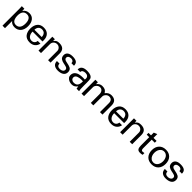

<svg xmlns="http://www.w3.org/2000/svg" viewBox="556 -2666 4897 4897"><g transform="rotate(45 3004.5 -218.0)"><path d="M137.2 -252Q137.2 -222.2 140.9 -195.6Q144.5 -168.9 154.3 -142.1Q164.1 -115.2 179.4 -95.7Q194.8 -76.2 220 -64Q245.1 -51.8 277.8 -51.8Q350.1 -51.8 389.2 -103.8Q428.2 -155.8 428.2 -252.9Q428.2 -349.1 392.3 -398.7Q356.4 -448.2 287.1 -448.2Q213.4 -448.2 175.3 -398.4Q137.2 -348.6 137.2 -252ZM49.8 200.2V-420.9Q49.8 -460.9 46.9 -500H139.2L141.1 -420.9Q167 -464.4 211.4 -488.3Q255.9 -512.2 312 -512.2Q409.7 -512.2 466.3 -442.4Q522.9 -372.6 522.9 -252Q522.9 -129.4 461.2 -57.6Q399.4 14.2 293.9 14.2Q243.2 14.2 202.9 -4.9Q162.6 -23.9 140.1 -58.1V200.2Z M699.2 -235.8Q699.2 -155.8 737.5 -103.3Q775.9 -50.8 845.2 -50.8Q895 -50.8 926.3 -81.5Q957.5 -112.3 961.9 -160.2H1058.1Q1043 -79.6 985.6 -32.7Q928.2 14.2 836.9 14.2Q776.9 14.2 731.2 -6.1Q685.5 -26.4 658 -62.7Q630.4 -99.1 616.7 -146.5Q603 -193.8 603 -251Q603 -370.1 661.9 -441.2Q720.7 -512.2 832 -512.2Q939.5 -512.2 998.3 -450.9Q1057.1 -389.6 1057.1 -283.2V-235.8ZM962.9 -301.8Q962.9 -321.3 959.5 -340.1Q956.1 -358.9 947 -378.7Q938 -398.4 923.6 -413.1Q909.2 -427.7 885 -437.3Q860.8 -446.8 830.1 -446.8Q773.9 -446.8 737.5 -409.4Q701.2 -372.1 699.2 -301.8Z M1371.6 -453.1H1370.6Q1314.5 -453.1 1276.6 -416.3Q1238.8 -379.4 1238.8 -323.2V0H1148.4V-500H1238.8V-436Q1245.1 -442.4 1255.9 -454.3Q1266.6 -466.3 1272.9 -472.9Q1279.3 -479.5 1291.5 -488.3Q1303.7 -497.1 1315.9 -501.7Q1328.1 -506.3 1347.9 -509.8Q1367.7 -513.2 1391.6 -513.2Q1583.5 -513.2 1583.5 -329.1V0H1494.6V-331.1Q1494.6 -381.3 1458.3 -417.2Q1421.9 -453.1 1371.6 -453.1Z M1871.1 -449.2 1868.2 -446.8Q1830.1 -446.8 1802.2 -426.8Q1774.4 -406.7 1774.4 -373Q1774.4 -346.7 1790.8 -330.1Q1807.1 -313.5 1833.5 -305.4Q1859.9 -297.4 1891.6 -291.7Q1923.3 -286.1 1955.1 -277.6Q1986.8 -269 2013.2 -255.4Q2039.6 -241.7 2055.9 -214.1Q2072.3 -186.5 2072.3 -146Q2072.3 -104 2055.2 -72.5Q2038.1 -41 2007.6 -22.5Q1977.1 -3.9 1938.7 5.1Q1900.4 14.2 1854.5 14.2Q1768.6 14.2 1719 -25.1Q1669.4 -64.5 1669.4 -144H1761.2Q1762.7 -50.8 1866.2 -50.8Q1913.1 -50.8 1947.3 -74.2Q1981.4 -97.7 1981.4 -139.2Q1981.4 -162.1 1968.5 -177.5Q1955.6 -192.9 1934.8 -200Q1914.1 -207 1887.2 -213.6Q1860.4 -220.2 1832.3 -224.9Q1804.2 -229.5 1777.3 -240.2Q1750.5 -251 1729.7 -265.6Q1709 -280.3 1696 -307.9Q1683.1 -335.4 1683.1 -373Q1683.1 -435.1 1730 -473.6Q1776.9 -512.2 1872.1 -512.2Q1966.8 -512.2 2014.6 -479.5Q2062.5 -446.8 2062.5 -366.2H1970.2Q1970.2 -449.2 1871.1 -449.2Z M2398.4 -445.8Q2351.1 -445.8 2319.1 -425.8Q2287.1 -405.8 2287.1 -365.2H2194.3Q2194.3 -513.2 2395 -513.2Q2554.2 -513.2 2588.4 -428.2Q2599.1 -401.4 2599.1 -289.1V-182.1Q2599.1 -36.1 2612.3 1H2522Q2511.2 -59.1 2511.2 -71.8Q2496.1 -53.7 2486.8 -43.9Q2477.5 -34.2 2462.2 -21.2Q2446.8 -8.3 2433.1 -2Q2419.4 4.4 2399.9 9.3Q2380.4 14.2 2357.4 14.2Q2310.1 14.2 2267.1 -2.4Q2224.1 -19 2195.1 -53Q2166 -86.9 2166 -130.9Q2166 -167 2177 -196Q2188 -225.1 2208 -244.9Q2228 -264.6 2253.2 -278.6Q2278.3 -292.5 2310.1 -300.3Q2341.8 -308.1 2372.3 -311.5Q2402.8 -314.9 2437 -314.9Q2444.3 -314.9 2471.7 -314Q2499 -313 2506.3 -313Q2510.3 -330.6 2510.3 -349.1Q2510.3 -395 2480.5 -420.4Q2450.7 -445.8 2398.4 -445.8ZM2260.3 -144Q2260.3 -105 2289.1 -80.1Q2317.9 -55.2 2359.4 -55.2Q2402.3 -55.2 2431.2 -67.6Q2460 -80.1 2476.1 -106Q2492.2 -131.8 2498.8 -165.3Q2505.4 -198.7 2505.4 -246.1Q2455.6 -249 2454.1 -249Q2420.4 -249 2389.4 -244.4Q2358.4 -239.7 2327.9 -228.8Q2297.4 -217.8 2278.8 -196Q2260.3 -174.3 2260.3 -144Z M3035.6 -323.2 3034.7 -324.2Q3034.7 -376 3003.7 -413.1Q2972.7 -450.2 2923.8 -450.2Q2870.6 -450.2 2830.8 -409.2Q2791 -368.2 2791 -323.2V0H2700.7V-500H2791V-431.2Q2850.6 -513.2 2939.9 -513.2Q3008.8 -513.2 3044.7 -492.7Q3080.6 -472.2 3109.9 -422.9Q3173.3 -512.2 3272 -512.2Q3457 -512.2 3457 -325.2V1H3366.7V-321.8Q3366.7 -381.8 3338.6 -415Q3310.5 -448.2 3253.9 -448.2Q3204.1 -448.2 3165 -407.7Q3126 -367.2 3126 -323.2V0H3035.6Z M3643.1 -235.8Q3643.1 -155.8 3681.4 -103.3Q3719.7 -50.8 3789.1 -50.8Q3838.9 -50.8 3870.1 -81.5Q3901.4 -112.3 3905.8 -160.2H4002Q3986.8 -79.6 3929.4 -32.7Q3872.1 14.2 3780.8 14.2Q3720.7 14.2 3675 -6.1Q3629.4 -26.4 3601.8 -62.7Q3574.2 -99.1 3560.5 -146.5Q3546.9 -193.8 3546.9 -251Q3546.9 -370.1 3605.7 -441.2Q3664.6 -512.2 3775.9 -512.2Q3883.3 -512.2 3942.1 -450.9Q4001 -389.6 4001 -283.2V-235.8ZM3906.7 -301.8Q3906.7 -321.3 3903.3 -340.1Q3899.9 -358.9 3890.9 -378.7Q3881.8 -398.4 3867.4 -413.1Q3853 -427.7 3828.9 -437.3Q3804.7 -446.8 3773.9 -446.8Q3717.8 -446.8 3681.4 -409.4Q3645 -372.1 3643.1 -301.8Z M4315.4 -453.1H4314.5Q4258.3 -453.1 4220.5 -416.3Q4182.6 -379.4 4182.6 -323.2V0H4092.3V-500H4182.6V-436Q4189 -442.4 4199.7 -454.3Q4210.4 -466.3 4216.8 -472.9Q4223.1 -479.5 4235.4 -488.3Q4247.6 -497.1 4259.8 -501.7Q4272 -506.3 4291.7 -509.8Q4311.5 -513.2 4335.4 -513.2Q4527.3 -513.2 4527.3 -329.1V0H4438.5V-331.1Q4438.5 -381.3 4402.1 -417.2Q4365.7 -453.1 4315.4 -453.1Z M4797.4 -130.9V-127.9Q4797.4 -91.3 4808.3 -72.3Q4819.3 -53.2 4846.2 -53.2H4852.1Q4882.8 -54.7 4907.2 -62V2Q4874 12.7 4832 14.2H4820.3Q4757.8 14.2 4732.4 -21Q4707 -56.2 4707 -130.9V-435.1H4617.2V-500H4707V-599.1L4797.4 -636.2V-500H4907.2V-435.1H4797.4Z M5392.6 -248Q5392.6 -286.6 5382.6 -321.8Q5372.6 -356.9 5353.5 -385Q5334.5 -413.1 5304.2 -429.9Q5273.9 -446.8 5236.8 -446.8Q5187.5 -446.8 5151.1 -417.7Q5114.7 -388.7 5097.7 -344.5Q5080.6 -300.3 5080.6 -248Q5080.6 -196.3 5097.7 -152.3Q5114.7 -108.4 5151.1 -79.6Q5187.5 -50.8 5236.8 -50.8Q5273.9 -50.8 5304.2 -67.4Q5334.5 -84 5353.5 -112.1Q5372.6 -140.1 5382.6 -175Q5392.6 -210 5392.6 -248ZM5486.8 -250V-248Q5486.8 -127.4 5419.9 -56.6Q5353 14.2 5236.8 14.2Q5121.6 14.2 5054.2 -57.4Q4986.8 -128.9 4986.8 -249Q4986.8 -369.1 5054.2 -440.7Q5121.6 -512.2 5236.8 -512.2Q5353 -512.2 5419.9 -441.4Q5486.8 -370.6 5486.8 -250Z M5764.2 -449.2 5761.2 -446.8Q5723.1 -446.8 5695.3 -426.8Q5667.5 -406.7 5667.5 -373Q5667.5 -346.7 5683.8 -330.1Q5700.2 -313.5 5726.6 -305.4Q5752.9 -297.4 5784.7 -291.7Q5816.4 -286.1 5848.1 -277.6Q5879.9 -269 5906.2 -255.4Q5932.6 -241.7 5949 -214.1Q5965.3 -186.5 5965.3 -146Q5965.3 -104 5948.2 -72.5Q5931.2 -41 5900.6 -22.5Q5870.1 -3.9 5831.8 5.1Q5793.5 14.2 5747.6 14.2Q5661.6 14.2 5612.1 -25.1Q5562.5 -64.5 5562.5 -144H5654.3Q5655.8 -50.8 5759.3 -50.8Q5806.2 -50.8 5840.3 -74.2Q5874.5 -97.7 5874.5 -139.2Q5874.5 -162.1 5861.6 -177.5Q5848.6 -192.9 5827.9 -200Q5807.1 -207 5780.3 -213.6Q5753.4 -220.2 5725.3 -224.9Q5697.3 -229.5 5670.4 -240.2Q5643.6 -251 5622.8 -265.6Q5602.1 -280.3 5589.1 -307.9Q5576.2 -335.4 5576.2 -373Q5576.2 -435.1 5623 -473.6Q5669.9 -512.2 5765.1 -512.2Q5859.9 -512.2 5907.7 -479.5Q5955.6 -446.8 5955.6 -366.2H5863.3Q5863.3 -449.2 5764.2 -449.2Z"/></g></svg>

Font: Perun
Style: Regular
Weight: 400
Version: Version 1.0000